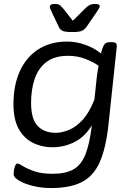

<svg xmlns="http://www.w3.org/2000/svg" viewBox="-20 -738 663 970"><path d="M239 212Q188 212 145 201Q102 190 75.5 174Q49 158 49 143Q49 122 54.5 105Q60 88 68 88Q75 88 95.5 101Q116 114 153 127Q190 140 246 140Q311 140 350.5 118Q390 96 411.5 42.5Q433 -11 444 -105Q410 -48 357.5 -21Q305 6 243 6Q193 6 148 -15.5Q103 -37 75.5 -85Q48 -133 48 -212Q48 -308 80.5 -379Q113 -450 174 -489Q235 -528 319 -528Q366 -528 411.5 -511.5Q457 -495 490 -468Q493 -478 495.5 -487Q498 -496 502 -504Q510 -525 535 -525H544Q560 -525 565.5 -519.5Q571 -514 570 -503L528 -108Q515 12 483.5 82Q452 152 393 182Q334 212 239 212ZM261 -67Q292 -67 328 -81.5Q364 -96 397.5 -132.5Q431 -169 457 -235L470 -357Q472 -371 474 -382.5Q476 -394 478 -406Q451 -425 411 -440.5Q371 -456 324 -456Q256 -456 215 -425Q174 -394 155.5 -340.5Q137 -287 137 -218Q137 -136 170.5 -101.5Q204 -67 261 -67ZM461 -718Q484 -718 484 -706Q484 -700 469 -678L417 -602Q408 -590 395 -583Q382 -576 344 -576Q307 -576 294.5 -583Q282 -590 277 -602L241 -678Q237 -686 234.5 -692.5Q232 -699 232 -704Q232 -718 256 -718Q274 -718 282 -712Q290 -706 300 -694L348 -633L409 -694Q421 -706 432 -712Q443 -718 461 -718Z"/></svg>

Font: Asap Semi Expanded Semi Expanded Regular
Style: Italic
Weight: 400
Width: 6
Italic angle: -6°
Designer: Pablo Cosgaya
Foundry: Omnibus-Type
Version: Version 3.001; ttfautohint (v1.8.4.7-5d5b)